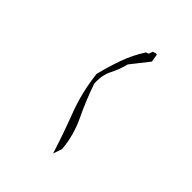

<svg xmlns="http://www.w3.org/2000/svg" viewBox="70 -877 860 860"><g transform="rotate(-45 500.0 -447.0)"><path d="M531.7 -491.2Q534.7 -492.2 550.8 -492.2Q590.8 -492.2 622.6 -475.6Q657.7 -457 700.7 -446.3L786.1 -378.9L823.7 -385.3L825.2 -390.1L820.3 -407.2L800.8 -414.1L796.4 -426.8Q745.6 -459.5 689 -480Q631.3 -500.5 571.8 -515.1Q466.8 -503.4 371.1 -466.8Q275.4 -430.2 182.1 -400.9L224.6 -386.2Q305.2 -393.1 380.1 -429Q455.1 -464.8 531.7 -491.2Z"/></g></svg>

Font: Bakudai
Style: ExtraLight
Weight: 200
Version: Version 1.48